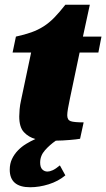

<svg xmlns="http://www.w3.org/2000/svg" viewBox="-20 -584 447 808"><path d="M47 -430Q84 -438 112 -448Q140 -458 163.5 -473Q187 -488 208.5 -510Q230 -532 255 -564H358L329 -430H407L394 -363H315L274 -168Q269 -145 266 -127Q263 -109 263 -99Q263 -79 277.5 -74Q292 -69 332 -69L317 0Q311 1 299.5 2.5Q288 4 274 5Q260 6 244.5 7Q229 8 215 8Q190 25 169.5 48Q149 71 149 100Q149 120 158 129Q167 138 180 138Q189 138 201.5 132.5Q214 127 232 112L255 154Q225 179 185 191.5Q145 204 107 204Q21 204 21 130Q21 105 30.5 85Q40 65 55.5 49Q71 33 90 21.5Q109 10 129 1Q100 -7 80.5 -28Q61 -49 61 -94Q61 -106 62.5 -124Q64 -142 69 -164L111 -363H33Z"/></svg>

Font: Racing Sans One
Style: Regular
Weight: 400
Designer: Pablo Impallari, Rodrigo Fuenzalida
Foundry: Pablo Impallari, Rodrigo Fuenzalida
Version: Version 1.001; ttfautohint (v0.8) -G 200 -r 50